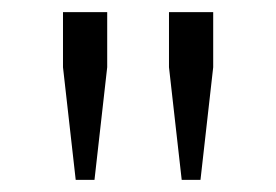

<svg xmlns="http://www.w3.org/2000/svg" viewBox="-20 -768 455 317"><path d="M84 -657V-748H157V-657L136 -471H105ZM259 -657V-748H332V-657L311 -471H280Z"/></svg>

Font: IBM Plex Serif
Style: Regular
Weight: 400
Designer: Mike Abbink, Paul van der Laan, Pieter van Rosmalen
Foundry: Bold Monday
Version: Version 2.6